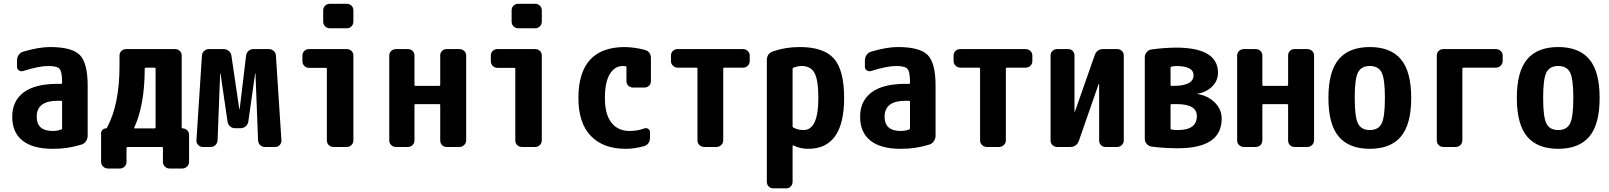

<svg xmlns="http://www.w3.org/2000/svg" viewBox="-20 -780 8540 1019"><path d="M309.6 -99.6V-240.2Q309.6 -245.1 304.7 -245.1H285.2Q174.8 -245.1 174.8 -160.2Q174.8 -85 259.8 -85Q284.2 -85 305.7 -92.8Q309.6 -93.8 309.6 -99.6ZM245.1 -530.3Q362.3 -530.3 403.8 -487.8Q445.3 -445.3 445.3 -325.2V-59.6Q445.3 -43.9 436 -30.3Q426.8 -16.6 412.1 -12.7Q336.9 10.7 259.8 9.8Q154.3 9.8 99.6 -33.7Q44.9 -77.1 44.9 -160.2Q44.9 -244.1 105.5 -289.6Q166 -335 285.2 -335H304.7Q309.6 -335 309.6 -339.8V-344.7Q309.6 -396.5 297.4 -413.1Q285.2 -429.7 235.4 -429.7Q187.5 -429.7 103.5 -403.3Q90.8 -399.4 80.6 -406.2Q70.3 -413.1 70.3 -425.8V-460Q70.3 -475.6 79.6 -488.8Q88.9 -502 103.5 -505.9Q185.5 -530.3 245.1 -530.3Z M805.7 -103.5V-416Q805.7 -420.9 800.8 -420.9H752.9Q748 -420.9 748 -416Q748 -223.6 692.4 -102.5Q690.4 -98.6 695.3 -98.6H800.8Q805.7 -98.6 805.7 -103.5ZM949.2 -98.6Q962.9 -98.6 973.1 -88.9Q983.4 -79.1 983.4 -65.4V79.1Q983.4 93.8 972.7 104Q961.9 114.3 947.3 114.3H879.9Q865.2 114.3 855 104Q844.7 93.8 844.7 79.1V4.9Q844.7 0 839.8 0H656.2Q651.4 0 651.4 4.9V79.1Q651.4 93.8 641.1 104Q630.9 114.3 616.2 114.3H552.7Q538.1 114.3 527.3 104Q516.6 93.8 516.6 79.1V-73.2Q516.6 -84 524.4 -91.3Q532.2 -98.6 543 -98.6Q545.9 -98.6 547.9 -102.5Q614.3 -225.6 614.3 -430.7V-485.4Q614.3 -500 624.5 -509.8Q634.8 -519.5 650.4 -519.5H909.2Q923.8 -519.5 934.1 -509.8Q944.3 -500 944.3 -485.4V-103.5Q944.3 -98.6 949.2 -98.6Z M1407.2 -519.5Q1421.9 -519.5 1432.6 -509.8Q1443.4 -500 1444.3 -485.4L1473.6 -35.2Q1474.6 -21.5 1464.8 -10.7Q1455.1 0 1441.4 0H1385.7Q1371.1 0 1360.8 -9.8Q1350.6 -19.5 1349.6 -35.2L1335.9 -389.6Q1335.9 -390.6 1335 -390.6Q1334 -390.6 1334 -389.6L1297.9 -134.8Q1295.9 -120.1 1284.2 -109.9Q1272.5 -99.6 1256.8 -99.6H1226.6Q1211.9 -99.6 1200.7 -109.9Q1189.5 -120.1 1187.5 -134.8L1150.4 -389.6Q1150.4 -390.6 1149.4 -390.6Q1148.4 -390.6 1148.4 -389.6L1134.8 -35.2Q1133.8 -20.5 1123.5 -10.3Q1113.3 0 1097.7 0H1055.7Q1042 0 1031.7 -10.7Q1021.5 -21.5 1022.5 -35.2L1051.8 -485.4Q1052.7 -500 1063.5 -509.8Q1074.2 -519.5 1088.9 -519.5H1167Q1181.6 -519.5 1193.8 -509.8Q1206.1 -500 1208 -485.4L1250 -201.2Q1250 -200.2 1251 -200.2Q1252 -200.2 1252 -201.2L1286.1 -485.4Q1288.1 -500 1298.8 -509.8Q1309.6 -519.5 1325.2 -519.5Z M1820.3 -519.5Q1835 -519.5 1845.2 -509.8Q1855.5 -500 1855.5 -485.4V-35.2Q1855.5 -20.5 1845.2 -10.3Q1835 0 1820.3 0H1750Q1735.4 0 1725.1 -9.8Q1714.8 -19.5 1714.8 -35.2V-415Q1714.8 -419.9 1710 -419.9H1620.1Q1605.5 -419.9 1595.2 -430.2Q1585 -440.4 1585 -455.1V-485.4Q1585 -500 1595.2 -509.8Q1605.5 -519.5 1620.1 -519.5ZM1820.3 -759.8Q1835 -759.8 1845.2 -750Q1855.5 -740.2 1855.5 -724.6V-665Q1855.5 -650.4 1845.2 -640.1Q1835 -629.9 1820.3 -629.9H1730.5Q1715.8 -629.9 1705.6 -640.1Q1695.3 -650.4 1695.3 -665V-724.6Q1695.3 -739.3 1705.1 -749.5Q1714.8 -759.8 1730.5 -759.8Z M2418 -519.5Q2432.6 -519.5 2443.4 -509.8Q2454.1 -500 2454.1 -485.4V-35.2Q2454.1 -20.5 2443.4 -10.3Q2432.6 0 2418 0H2350.6Q2335.9 0 2326.2 -9.8Q2316.4 -19.5 2316.4 -35.2V-222.7Q2316.4 -227.5 2310.5 -227.5H2184.6Q2179.7 -227.5 2179.7 -222.7V-35.2Q2179.7 -20.5 2169.9 -10.3Q2160.2 0 2144.5 0H2082Q2067.4 0 2056.6 -9.8Q2045.9 -19.5 2045.9 -35.2V-485.4Q2045.9 -500 2056.6 -509.8Q2067.4 -519.5 2082 -519.5H2144.5Q2159.2 -519.5 2169.4 -509.8Q2179.7 -500 2179.7 -485.4V-329.1Q2179.7 -324.2 2184.6 -324.2H2310.5Q2315.4 -324.2 2316.4 -329.1V-485.4Q2316.4 -500 2326.2 -509.8Q2335.9 -519.5 2350.6 -519.5Z M2820.3 -519.5Q2835 -519.5 2845.2 -509.8Q2855.5 -500 2855.5 -485.4V-35.2Q2855.5 -20.5 2845.2 -10.3Q2835 0 2820.3 0H2750Q2735.4 0 2725.1 -9.8Q2714.8 -19.5 2714.8 -35.2V-415Q2714.8 -419.9 2710 -419.9H2620.1Q2605.5 -419.9 2595.2 -430.2Q2585 -440.4 2585 -455.1V-485.4Q2585 -500 2595.2 -509.8Q2605.5 -519.5 2620.1 -519.5ZM2820.3 -759.8Q2835 -759.8 2845.2 -750Q2855.5 -740.2 2855.5 -724.6V-665Q2855.5 -650.4 2845.2 -640.1Q2835 -629.9 2820.3 -629.9H2730.5Q2715.8 -629.9 2705.6 -640.1Q2695.3 -650.4 2695.3 -665V-724.6Q2695.3 -739.3 2705.1 -749.5Q2714.8 -759.8 2730.5 -759.8Z M3401.4 -515.6Q3435.5 -505.9 3434.6 -469.7V-349.6Q3434.6 -335 3424.8 -325.2Q3415 -315.4 3400.4 -315.4H3339.8Q3325.2 -315.4 3314.9 -325.2Q3304.7 -335 3304.7 -349.6V-422.9Q3304.7 -428.7 3299.8 -428.7Q3294.9 -429.7 3285.2 -429.7Q3242.2 -429.7 3216.3 -386.7Q3190.4 -343.8 3190.4 -259.8Q3190.4 -172.9 3225.1 -128.9Q3259.8 -85 3320.3 -85Q3363.3 -85 3397.5 -97.7Q3409.2 -102.5 3419.4 -96.7Q3429.7 -90.8 3429.7 -78.1V-49.8Q3429.7 -13.7 3396.5 -3.9Q3346.7 9.8 3299.8 9.8Q3181.6 9.8 3115.7 -58.6Q3049.8 -127 3049.8 -259.8Q3049.8 -529.3 3294.9 -530.3Q3348.6 -529.3 3401.4 -515.6Z M3922.9 -519.5Q3937.5 -519.5 3948.2 -509.8Q3959 -500 3959 -485.4V-456.1Q3959 -441.4 3948.7 -431.2Q3938.5 -420.9 3922.9 -420.9H3823.2Q3818.4 -420.9 3818.4 -416V-35.2Q3818.4 -20.5 3807.6 -10.3Q3796.9 0 3782.2 0H3717.8Q3703.1 0 3692.4 -9.8Q3681.6 -19.5 3681.6 -35.2V-416Q3681.6 -420.9 3676.8 -420.9H3577.1Q3562.5 -420.9 3551.8 -431.2Q3541 -441.4 3541 -456.1V-485.4Q3541 -500 3551.3 -509.8Q3561.5 -519.5 3577.1 -519.5Z M4245.1 -89.8Q4323.2 -89.8 4323.2 -259.8Q4323.2 -356.4 4302.7 -393.1Q4282.2 -429.7 4235.4 -429.7Q4216.8 -429.7 4192.4 -421.9Q4187.5 -419.9 4186.5 -415V-110.4Q4186.5 -104.5 4191.4 -102.5Q4215.8 -89.8 4245.1 -89.8ZM4224.6 -530.3Q4351.6 -530.3 4405.8 -469.2Q4460 -408.2 4460 -259.8Q4460 9.8 4269.5 9.8Q4226.6 9.8 4191.4 -7.8Q4187.5 -9.8 4186.5 -4.9V184.6Q4186.5 199.2 4176.8 209.5Q4167 219.7 4152.3 219.7H4085Q4070.3 219.7 4060.1 210Q4049.8 200.2 4049.8 184.6V-460Q4049.8 -497.1 4084 -507.8Q4148.4 -530.3 4224.6 -530.3Z M4809.6 -99.6V-240.2Q4809.6 -245.1 4804.7 -245.1H4785.2Q4674.8 -245.1 4674.8 -160.2Q4674.8 -85 4759.8 -85Q4784.2 -85 4805.7 -92.8Q4809.6 -93.8 4809.6 -99.6ZM4745.1 -530.3Q4862.3 -530.3 4903.8 -487.8Q4945.3 -445.3 4945.3 -325.2V-59.6Q4945.3 -43.9 4936 -30.3Q4926.8 -16.6 4912.1 -12.7Q4836.9 10.7 4759.8 9.8Q4654.3 9.8 4599.6 -33.7Q4544.9 -77.1 4544.9 -160.2Q4544.9 -244.1 4605.5 -289.6Q4666 -335 4785.2 -335H4804.7Q4809.6 -335 4809.6 -339.8V-344.7Q4809.6 -396.5 4797.4 -413.1Q4785.2 -429.7 4735.4 -429.7Q4687.5 -429.7 4603.5 -403.3Q4590.8 -399.4 4580.6 -406.2Q4570.3 -413.1 4570.3 -425.8V-460Q4570.3 -475.6 4579.6 -488.8Q4588.9 -502 4603.5 -505.9Q4685.5 -530.3 4745.1 -530.3Z M5422.9 -519.5Q5437.5 -519.5 5448.2 -509.8Q5459 -500 5459 -485.4V-456.1Q5459 -441.4 5448.7 -431.2Q5438.5 -420.9 5422.9 -420.9H5323.2Q5318.4 -420.9 5318.4 -416V-35.2Q5318.4 -20.5 5307.6 -10.3Q5296.9 0 5282.2 0H5217.8Q5203.1 0 5192.4 -9.8Q5181.6 -19.5 5181.6 -35.2V-416Q5181.6 -420.9 5176.8 -420.9H5077.1Q5062.5 -420.9 5051.8 -431.2Q5041 -441.4 5041 -456.1V-485.4Q5041 -500 5051.3 -509.8Q5061.5 -519.5 5077.1 -519.5Z M5909.2 -519.5Q5923.8 -519.5 5934.1 -509.8Q5944.3 -500 5944.3 -485.4V-35.2Q5944.3 -20.5 5934.1 -10.3Q5923.8 0 5909.2 0H5847.7Q5833 0 5823.2 -9.8Q5813.5 -19.5 5813.5 -35.2V-333Q5813.5 -334 5812 -334Q5810.5 -334 5810.5 -333L5706.1 -33.2Q5694.3 0 5659.2 0H5590.8Q5576.2 0 5565.9 -9.8Q5555.7 -19.5 5555.7 -35.2V-485.4Q5555.7 -500 5565.9 -509.8Q5576.2 -519.5 5590.8 -519.5H5648.4Q5663.1 -519.5 5672.9 -509.8Q5682.6 -500 5682.6 -485.4V-186.5Q5682.6 -185.5 5683.6 -185.5Q5684.6 -185.5 5684.6 -186.5L5790 -487.3Q5801.8 -520.5 5836.9 -519.5Z M6231.4 -89.8Q6332 -89.8 6332 -164.1Q6332 -228.5 6220.7 -227.5H6197.3Q6192.4 -227.5 6192.4 -222.7V-98.6Q6192.4 -92.8 6196.3 -92.8Q6211.9 -89.8 6231.4 -89.8ZM6192.4 -420.9V-329.1Q6192.4 -324.2 6197.3 -324.2H6207Q6314.5 -324.2 6314.5 -380.9Q6314.5 -429.7 6220.7 -429.7Q6217.8 -429.7 6197.3 -426.8Q6192.4 -424.8 6192.4 -420.9ZM6334 -281.2Q6388.7 -273.4 6426.3 -236.8Q6463.9 -200.2 6463.9 -150.4Q6463.9 6.8 6231.4 6.8Q6160.2 6.8 6091.8 -2Q6077.1 -3.9 6066.4 -15.6Q6055.7 -27.3 6055.7 -43V-476.6Q6055.7 -491.2 6065.9 -503.4Q6076.2 -515.6 6090.8 -517.6Q6154.3 -526.4 6220.7 -527.3Q6443.4 -527.3 6444.3 -394.5Q6444.3 -351.6 6413.1 -320.8Q6381.8 -290 6334 -282.2Q6333 -282.2 6333 -281.2Z M6918 -519.5Q6932.6 -519.5 6943.4 -509.8Q6954.1 -500 6954.1 -485.4V-35.2Q6954.1 -20.5 6943.4 -10.3Q6932.6 0 6918 0H6850.6Q6835.9 0 6826.2 -9.8Q6816.4 -19.5 6816.4 -35.2V-222.7Q6816.4 -227.5 6810.5 -227.5H6684.6Q6679.7 -227.5 6679.7 -222.7V-35.2Q6679.7 -20.5 6669.9 -10.3Q6660.2 0 6644.5 0H6582Q6567.4 0 6556.6 -9.8Q6545.9 -19.5 6545.9 -35.2V-485.4Q6545.9 -500 6556.6 -509.8Q6567.4 -519.5 6582 -519.5H6644.5Q6659.2 -519.5 6669.4 -509.8Q6679.7 -500 6679.7 -485.4V-329.1Q6679.7 -324.2 6684.6 -324.2H6810.5Q6815.4 -324.2 6816.4 -329.1V-485.4Q6816.4 -500 6826.2 -509.8Q6835.9 -519.5 6850.6 -519.5Z M7187.5 -124Q7205.1 -89.8 7250 -89.8Q7294.9 -89.8 7312.5 -124Q7330.1 -158.2 7330.1 -260.3Q7330.1 -362.3 7312.5 -396Q7294.9 -429.7 7250 -429.7Q7205.1 -429.7 7187.5 -396Q7169.9 -362.3 7169.9 -260.3Q7169.9 -158.2 7187.5 -124ZM7085 -465.3Q7139.6 -530.3 7250 -530.3Q7360.4 -530.3 7415 -465.3Q7469.7 -400.4 7469.7 -260.3Q7469.7 -120.1 7415 -55.2Q7360.4 9.8 7250 9.8Q7139.6 9.8 7085 -55.2Q7030.3 -120.1 7030.3 -260.3Q7030.3 -400.4 7085 -465.3Z M7918.9 -519.5Q7933.6 -519.5 7944.3 -509.8Q7955.1 -500 7955.1 -485.4V-456.1Q7955.1 -441.4 7944.3 -431.2Q7933.6 -420.9 7918.9 -420.9H7746.1Q7741.2 -420.9 7741.2 -416V-35.2Q7741.2 -20.5 7731 -10.3Q7720.7 0 7706.1 0H7640.6Q7626 0 7615.7 -9.8Q7605.5 -19.5 7605.5 -35.2V-485.4Q7605.5 -500 7615.7 -509.8Q7626 -519.5 7640.6 -519.5Z M8187.5 -124Q8205.1 -89.8 8250 -89.8Q8294.9 -89.8 8312.5 -124Q8330.1 -158.2 8330.1 -260.3Q8330.1 -362.3 8312.5 -396Q8294.9 -429.7 8250 -429.7Q8205.1 -429.7 8187.5 -396Q8169.9 -362.3 8169.9 -260.3Q8169.9 -158.2 8187.5 -124ZM8085 -465.3Q8139.6 -530.3 8250 -530.3Q8360.4 -530.3 8415 -465.3Q8469.7 -400.4 8469.7 -260.3Q8469.7 -120.1 8415 -55.2Q8360.4 9.8 8250 9.8Q8139.6 9.8 8085 -55.2Q8030.3 -120.1 8030.3 -260.3Q8030.3 -400.4 8085 -465.3Z"/></svg>

Font: Rounded-L Mgen+ 1mn bold
Style: Bold
Weight: 700
Designer: [Source Han Sans]
Ryoko NISHIZUKA  (kana & ideographs); Paul D. Hunt (Latin, Greek & Cyrillic); Wenlong ZHANG  (bopomofo
Version: Version 1.059.20150602